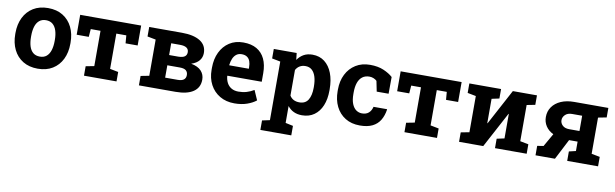

<svg xmlns="http://www.w3.org/2000/svg" viewBox="-47 -1023 5479 1711"><g transform="rotate(10 2693.0 -167.5)"><path d="M282.7 10.3Q204.6 10.3 148.4 -23.9Q92.3 -58.1 62.5 -118.9Q32.7 -179.7 32.7 -258.8V-269Q32.7 -347.7 62.5 -408.4Q92.3 -469.2 148.2 -503.7Q204.1 -538.1 281.7 -538.1Q360.4 -538.1 416 -503.7Q471.7 -469.2 501.5 -408.7Q531.2 -348.1 531.2 -269V-258.8Q531.2 -179.7 501.5 -118.9Q471.7 -58.1 416 -23.9Q360.4 10.3 282.7 10.3ZM282.7 -99.1Q319.8 -99.1 343.3 -119.1Q366.7 -139.2 377.9 -175Q389.2 -210.9 389.2 -258.8V-269Q389.2 -315.9 377.9 -351.8Q366.7 -387.7 343 -408Q319.3 -428.2 281.7 -428.2Q245.1 -428.2 221.2 -408Q197.3 -387.7 186.3 -351.8Q175.3 -315.9 175.3 -269V-258.8Q175.3 -210.9 186.3 -174.8Q197.3 -138.7 221.2 -118.9Q245.1 -99.1 282.7 -99.1Z M700.2 0V-85.4L775.9 -100.1V-419.4H687.5L682.1 -348.1H572.8V-528.3H1124.5V-348.1H1015.1L1009.3 -419.4H918.9V-100.1L994.6 -85.4V0Z M1197.3 0V-85.4L1273.4 -100.1V-427.7L1197.3 -442.4V-528.3H1273.4H1494.1Q1599.6 -528.3 1658.4 -491.7Q1717.3 -455.1 1717.3 -383.8Q1717.3 -344.7 1693.8 -315.7Q1670.4 -286.6 1622.6 -271Q1685.5 -258.8 1715.1 -226.3Q1744.6 -193.8 1744.6 -147.9Q1744.6 -75.7 1688.7 -37.8Q1632.8 0 1528.3 0ZM1415.5 -108.4H1527.8Q1565.4 -108.4 1583.7 -122.3Q1602.1 -136.2 1602.1 -164.1Q1602.1 -190.9 1585 -205.6Q1567.9 -220.2 1528.3 -220.2H1415.5ZM1415.5 -313H1498Q1538.1 -313.5 1556.4 -326.9Q1574.7 -340.3 1574.7 -366.2Q1574.7 -419.4 1495.1 -419.4H1415.5Z M2062 10.3Q1986.3 10.3 1929.7 -23.2Q1873 -56.6 1842 -115.2Q1811 -173.8 1811 -249V-268.6Q1811 -347.2 1840.3 -408Q1869.6 -468.8 1922.6 -503.4Q1975.6 -538.1 2047.4 -538.1Q2048.3 -538.1 2049.3 -538.1Q2121.1 -538.1 2169.9 -509.8Q2218.8 -481.4 2244.1 -428.2Q2269.5 -375 2269.5 -299.3V-221.7H1959L1958 -218.8Q1960.9 -184.1 1975.3 -157Q1989.7 -129.9 2016.1 -114.5Q2042.5 -99.1 2080.1 -99.1Q2119.1 -99.1 2153.1 -109.1Q2187 -119.1 2219.2 -138.7L2257.8 -50.8Q2225.1 -24.4 2175.5 -7.1Q2126 10.3 2062 10.3ZM1960 -315.9H2136.2V-328.6Q2136.2 -360.8 2127.7 -384Q2119.1 -407.2 2100.3 -419.9Q2081.5 -432.6 2051.8 -432.6Q2023.4 -432.6 2003.9 -417.7Q1984.4 -402.8 1973.4 -377Q1962.4 -351.1 1958.5 -318.4Z M2332 203.1V117.2L2400.9 102.5V-427.7L2324.7 -442.4V-528.3H2531.7L2538.6 -466.8Q2562 -501 2595.2 -519.5Q2628.4 -538.1 2674.3 -538.1Q2738.3 -538.1 2783.7 -503.2Q2829.1 -468.3 2853.3 -405.8Q2877.4 -343.3 2877.4 -259.8V-249.5Q2877.4 -171.4 2853.3 -113Q2829.1 -54.7 2783.4 -22.2Q2737.8 10.3 2673.3 10.3Q2630.9 10.3 2598.4 -5.1Q2565.9 -20.5 2543 -50.3V102.5L2611.8 117.2V203.1ZM2630.9 -99.1Q2685.5 -99.1 2710.2 -139.6Q2734.9 -180.2 2734.9 -249.5V-259.8Q2734.9 -310.1 2723.6 -347.4Q2712.4 -384.8 2689.2 -406Q2666 -427.2 2629.9 -427.2Q2600.6 -427.2 2578.4 -414.1Q2556.2 -400.9 2543 -376.5V-145Q2556.2 -122.6 2578.4 -110.8Q2600.6 -99.1 2630.9 -99.1Z M3196.8 10.3Q3120.6 10.3 3065.2 -23.9Q3009.8 -58.1 2980 -118.4Q2950.2 -178.7 2950.2 -256.3V-271Q2950.2 -349.1 2980.5 -409.2Q3010.7 -469.2 3065.9 -503.7Q3121.1 -538.1 3195.8 -538.1Q3267.1 -538.1 3318.6 -515.9Q3370.1 -493.7 3402.3 -464.4L3401.4 -313H3293.9L3274.9 -407.2Q3263.2 -418.9 3245.1 -426.3Q3227.1 -433.6 3208.5 -433.6Q3169.4 -433.6 3143.8 -414.1Q3118.2 -394.5 3105.5 -358.4Q3092.8 -322.3 3092.8 -271V-256.3Q3092.8 -202.1 3106.9 -167.2Q3121.1 -132.3 3144.8 -115.7Q3168.5 -99.1 3197.8 -99.1Q3235.4 -99.1 3258.1 -118.9Q3280.8 -138.7 3289.6 -174.8H3411.1L3412.6 -171.9Q3404.3 -115.7 3379.6 -74.7Q3355 -33.7 3310.3 -11.7Q3265.6 10.3 3196.8 10.3Z M3600.1 0V-85.4L3675.8 -100.1V-419.4H3587.4L3582 -348.1H3472.7V-528.3H4024.4V-348.1H3915L3909.2 -419.4H3818.8V-100.1L3894.5 -85.4V0Z M4094.2 0V-85.4L4170.4 -100.1V-427.7L4094.2 -442.4V-528.3H4313H4381.3V-442.4L4313 -427.7V-207.5L4315.9 -207L4487.8 -528.3H4630.4H4706.1V-442.4L4630.4 -427.7V-100.1L4706.1 -85.4V0H4419.4V-85.4L4487.8 -100.1V-321.3L4484.9 -321.8L4313 0Z M4786.1 0V-85.4L4842.3 -94.2L4909.7 -212.4Q4864.7 -234.4 4841.1 -270.8Q4817.4 -307.1 4817.4 -353Q4817.4 -404.3 4845.2 -444.1Q4873 -483.9 4923.8 -506.1Q4974.6 -528.3 5043.5 -528.3H5352.1V-442.4L5276.4 -427.7V-100.1L5352.1 -85.4V0H5072.8V-85.4L5134.3 -100.1V-185.1H5057.1L4961.9 0ZM5041 -281.2H5134.3V-419.4H5043.5Q5003.4 -419.4 4981.4 -397.9Q4959.5 -376.5 4959.5 -349.1Q4959.5 -321.8 4980.7 -301.5Q5002 -281.2 5041 -281.2Z"/></g></svg>

Font: Robotiche
Style: Bold
Weight: 700
Designer: Google
Version: Version 2.001